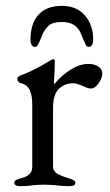

<svg xmlns="http://www.w3.org/2000/svg" viewBox="-20 -632 374 655"><path d="M29 0ZM29 -8Q29 -15 34 -17.5Q39 -20 52 -24Q90 -33 90 -62V-277Q90 -307 81 -325.5Q72 -344 49 -349Q45 -350 42 -354Q39 -358 39 -362Q39 -366 42 -369.5Q45 -373 48 -374Q88 -387 147 -423Q158 -430 162 -430Q167 -430 167 -423Q167 -396 164 -348Q164 -346 166 -346Q191 -376 222 -395Q253 -414 281 -414Q302 -414 315.5 -405Q329 -396 329 -382Q329 -366 316.5 -348Q304 -330 290 -330Q280 -330 262 -339Q259 -340 248.5 -344Q238 -348 230 -348Q201 -348 181 -329Q161 -310 161 -264V-62Q161 -49 174 -40.5Q187 -32 214 -24Q226 -20 231.5 -17Q237 -14 237 -8Q237 3 217 3Q190 3 170 0Q146 -2 130 -2Q114 -2 92 0Q76 3 49 3Q29 3 29 -8ZM84 -496Q84 -552 111.5 -582Q139 -612 191 -612Q242 -612 270 -579Q298 -546 298 -496Q298 -486 294 -479Q290 -472 283 -472Q278 -472 275 -475.5Q272 -479 270 -484.5Q268 -490 266 -493Q263 -500 256 -517.5Q249 -535 233.5 -546Q218 -557 191 -557Q159 -557 145.5 -544Q132 -531 125.5 -515.5Q119 -500 116 -493Q114 -490 111.5 -484Q109 -478 106.5 -475Q104 -472 99 -472Q92 -472 88 -479Q84 -486 84 -496Z"/></svg>

Font: EB Garamond
Style: Regular
Weight: 400
Designer: Georg Duffner and Octavio Pardo
Foundry: Georg Duffner
Version: Version 1.000; ttfautohint (v1.6)